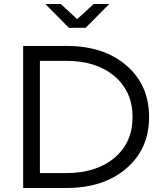

<svg xmlns="http://www.w3.org/2000/svg" viewBox="-20 -933 821 953"><path d="M310 0H95V-705H310Q495 -705 607.5 -608Q720 -511 720 -352Q720 -194 607 -97Q494 0 310 0ZM638 -352Q638 -479 548 -555Q458 -631 310 -631H178V-74H310Q458 -74 548 -149.5Q638 -225 638 -352ZM205 -913H282L363 -838L445 -913H522L405 -795H322Z"/></svg>

Font: Metropolitano
Style: Regular
Weight: 400
Designer: Fonts by Alex Slobzheninov & Chris M. Simpson / Changes by Cristiano Sobral
Foundry: Fonts by Alex Slobzheninov & Chris M. Simpson / Changes by Cristiano Sobral
Version: Version 1.00;August 30, 2020;FontCreator 13.0.0.2681 64-bit